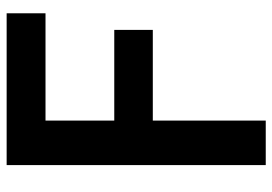

<svg xmlns="http://www.w3.org/2000/svg" viewBox="-141 -679 820 578"><g transform="rotate(-90 269.0 -390.0)"><path d="M195 0H61V-780H518V-663H195V-456H468V-340H195Z"/></g></svg>

Font: Tanohe Sans SemiBold
Style: Regular
Weight: 600
Designer: Village Type and Design LLC & Cristiano Sobral
Foundry: Cooper Hewitt Smithsonian Design Museum
Version: Version 1.00;September 29, 2021;FontCreator 13.0.0.2655 64-b